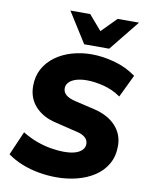

<svg xmlns="http://www.w3.org/2000/svg" viewBox="-101 -1013 853 1097"><g transform="rotate(10 325.5 -465.0)"><path d="M303 11Q252 11 200.5 2Q149 -7 102.5 -25.5Q56 -44 17 -72L77 -210Q118 -185 160 -169.5Q202 -154 243 -147Q284 -140 321 -140Q359 -140 385 -148Q411 -156 425 -171Q439 -186 439 -205Q439 -221 431 -233Q423 -245 406 -254Q389 -263 362 -268L247 -296Q171 -313 126.5 -361Q82 -409 82 -480Q82 -537 106 -580.5Q130 -624 172 -654.5Q214 -685 268 -700.5Q322 -716 381 -716Q446 -716 515 -697Q584 -678 640 -637L577 -506Q531 -538 478 -551.5Q425 -565 380 -565Q343 -565 316.5 -556.5Q290 -548 276 -533Q262 -518 262 -499Q262 -476 279 -461Q296 -446 332 -437L447 -410Q529 -391 574 -342.5Q619 -294 619 -226Q619 -166 593.5 -121.5Q568 -77 523.5 -47.5Q479 -18 422 -3.5Q365 11 303 11ZM328 -765 217 -941H332L406 -855L491 -941H615L473 -765Z"/></g></svg>

Font: Nunito Sans 12pt Black
Style: Italic
Weight: 900
Italic angle: -9°
Designer: Vernon Adams
Foundry: Vernon Adams
Version: Version 3.101;gftools[0.9.27]